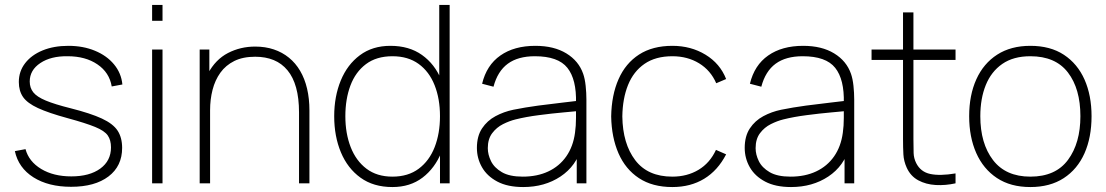

<svg xmlns="http://www.w3.org/2000/svg" viewBox="-20 -740 4466 775"><path d="M267 14Q175.5 14 115 -24.2Q54.5 -62.5 40 -130L83 -138Q96.5 -88 146.2 -58Q196 -28 268 -28Q341.5 -28 384.8 -59.5Q428 -91 428 -145Q428 -174.5 415 -193.2Q402 -212 364.2 -227.5Q326.5 -243 253 -263Q176 -284 133.2 -303.8Q90.5 -323.5 73.2 -348.2Q56 -373 56 -409Q56 -452 81.5 -485Q107 -518 152 -536.5Q197 -555 256 -555Q315.5 -555 363.2 -535.2Q411 -515.5 440.2 -480.2Q469.5 -445 474 -399L431 -391Q421.5 -447.5 373.2 -480.2Q325 -513 253 -513Q185.5 -514 142.8 -485.5Q100 -457 100 -411Q100 -385.5 114.5 -367.2Q129 -349 165 -334Q201 -319 265 -303Q346 -282.5 391.2 -261.5Q436.5 -240.5 454.8 -212.5Q473 -184.5 473 -143Q473 -69.5 418 -27.8Q363 14 267 14Z M594 -656V-720H636V-656ZM594 0V-540H636V0Z M1187 0V-286Q1187 -344 1175.2 -386.2Q1163.5 -428.5 1140.5 -456.2Q1117.5 -484 1084.8 -497.5Q1052 -511 1010 -511Q960.5 -511 925.8 -493.8Q891 -476.5 869.5 -446.5Q848 -416.5 838 -377.5Q828 -338.5 828 -295L789 -294Q789 -386.5 819.5 -443.2Q850 -500 900.2 -526Q950.5 -552 1010 -552Q1051 -552 1085.2 -540.5Q1119.5 -529 1146.2 -507.2Q1173 -485.5 1191.5 -454Q1210 -422.5 1219.5 -382.2Q1229 -342 1229 -294V0ZM786 0V-540H825V-430H828V0Z M1564 15Q1487.5 15 1435.2 -22.8Q1383 -60.5 1356 -125.2Q1329 -190 1329 -271Q1329 -350.5 1355.5 -415Q1382 -479.5 1432.8 -517.2Q1483.5 -555 1556 -555Q1631.5 -555 1683.2 -518.2Q1735 -481.5 1761.5 -417.2Q1788 -353 1788 -271Q1788 -190.5 1761.8 -125.8Q1735.5 -61 1685.5 -23Q1635.5 15 1564 15ZM1564 -27Q1627.5 -27 1670.2 -59Q1713 -91 1734.5 -146.2Q1756 -201.5 1756 -271Q1756 -341.5 1734.2 -396.2Q1712.5 -451 1669.8 -482Q1627 -513 1564 -513Q1499.5 -513 1457.2 -481.2Q1415 -449.5 1394.5 -394.8Q1374 -340 1374 -271Q1374 -201.5 1395.5 -146.2Q1417 -91 1459.2 -59Q1501.5 -27 1564 -27ZM1756 0V-425H1753V-720H1795V0Z M2092 15Q2029 15 1987.5 -7Q1946 -29 1925.5 -65Q1905 -101 1905 -143Q1905 -190.5 1925.8 -221.8Q1946.5 -253 1980 -271Q2013.5 -289 2052 -297Q2099 -306.5 2152.8 -313.8Q2206.5 -321 2252 -326Q2297.5 -331 2320 -334L2305 -324Q2307.5 -419.5 2270.2 -466.2Q2233 -513 2139 -513Q2071 -513 2029.8 -482.8Q1988.5 -452.5 1972 -390L1926 -402Q1944 -477 1999.8 -516Q2055.5 -555 2141 -555Q2216 -555 2266 -524.5Q2316 -494 2334 -442Q2341 -422 2344 -393.5Q2347 -365 2347 -338V0H2308V-148L2328 -147Q2306.5 -70 2242.5 -27.5Q2178.5 15 2092 15ZM2090 -27Q2148.5 -27 2193.2 -48Q2238 -69 2265.8 -108.8Q2293.5 -148.5 2301 -204Q2305 -232 2305 -264Q2305 -296 2305 -310L2327 -293Q2300.5 -290.5 2253.8 -286.2Q2207 -282 2155 -275.2Q2103 -268.5 2061 -258Q2036.5 -252 2010.5 -239Q1984.5 -226 1966.8 -202.5Q1949 -179 1949 -142Q1949 -116 1962 -89.5Q1975 -63 2005.8 -45Q2036.5 -27 2090 -27Z M2694 15Q2613.5 15 2559 -21Q2504.5 -57 2476.5 -121.2Q2448.5 -185.5 2447 -270Q2448.5 -356.5 2476.8 -420.5Q2505 -484.5 2559.5 -519.8Q2614 -555 2694 -555Q2769 -555 2827.8 -519.2Q2886.5 -483.5 2911 -421L2871 -404Q2848.5 -456 2801.8 -484.5Q2755 -513 2694 -513Q2626 -513 2581.5 -482.2Q2537 -451.5 2515 -396.8Q2493 -342 2492 -270Q2493.5 -160 2544 -93.5Q2594.5 -27 2694 -27Q2753.5 -27 2799.5 -54.5Q2845.5 -82 2870 -135L2911 -117Q2877.5 -52 2822.5 -18.5Q2767.5 15 2694 15Z M3173 15Q3110 15 3068.5 -7Q3027 -29 3006.5 -65Q2986 -101 2986 -143Q2986 -190.5 3006.8 -221.8Q3027.5 -253 3061 -271Q3094.5 -289 3133 -297Q3180 -306.5 3233.8 -313.8Q3287.5 -321 3333 -326Q3378.5 -331 3401 -334L3386 -324Q3388.5 -419.5 3351.2 -466.2Q3314 -513 3220 -513Q3152 -513 3110.8 -482.8Q3069.5 -452.5 3053 -390L3007 -402Q3025 -477 3080.8 -516Q3136.5 -555 3222 -555Q3297 -555 3347 -524.5Q3397 -494 3415 -442Q3422 -422 3425 -393.5Q3428 -365 3428 -338V0H3389V-148L3409 -147Q3387.5 -70 3323.5 -27.5Q3259.5 15 3173 15ZM3171 -27Q3229.5 -27 3274.2 -48Q3319 -69 3346.8 -108.8Q3374.5 -148.5 3382 -204Q3386 -232 3386 -264Q3386 -296 3386 -310L3408 -293Q3381.5 -290.5 3334.8 -286.2Q3288 -282 3236 -275.2Q3184 -268.5 3142 -258Q3117.5 -252 3091.5 -239Q3065.5 -226 3047.8 -202.5Q3030 -179 3030 -142Q3030 -116 3043 -89.5Q3056 -63 3086.8 -45Q3117.5 -27 3171 -27Z M3837 0Q3796.5 9 3757 6.8Q3717.5 4.5 3686.5 -12.2Q3655.5 -29 3640 -63Q3628 -89.5 3626.5 -116.8Q3625 -144 3625 -179V-690H3667V-179Q3667 -144 3667.8 -122.5Q3668.5 -101 3678 -82Q3696 -46 3735 -37.8Q3774 -29.5 3837 -40ZM3498 -498V-540H3837V-498Z M4139 15Q4059 15 4004 -21.5Q3949 -58 3920.5 -122.5Q3892 -187 3892 -271Q3892 -356 3921 -420Q3950 -484 4005.2 -519.5Q4060.5 -555 4139 -555Q4219.5 -555 4274.5 -518.8Q4329.5 -482.5 4357.8 -418.5Q4386 -354.5 4386 -271Q4386 -185.5 4357.5 -121.2Q4329 -57 4273.8 -21Q4218.5 15 4139 15ZM4139 -27Q4241 -27 4291 -94.8Q4341 -162.5 4341 -271Q4341 -381.5 4290.8 -447.2Q4240.5 -513 4139 -513Q4070.5 -513 4025.8 -482Q3981 -451 3959 -396.5Q3937 -342 3937 -271Q3937 -161 3988.2 -94Q4039.5 -27 4139 -27Z"/></svg>

Font: Manrope ExtraLight
Style: Regular
Weight: 200
Designer: Mikhail Sharanda
Foundry: Mikhail Sharanda
Version: Version 4.505